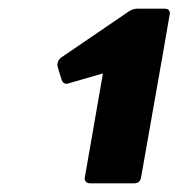

<svg xmlns="http://www.w3.org/2000/svg" viewBox="-20 -754 450 442"><path d="M289 -332H188Q175 -332 175 -344L217 -585L134 -561Q125 -561 122 -570Q112 -601 112 -604Q112 -614 120 -621L277 -728Q286 -734 296 -734H359Q371 -734 371 -723Q371 -720 305 -347Q303 -332 289 -332Z"/></svg>

Font: YamahaIndonesia935. App XBold
Style: Italic
Weight: 800
Italic angle: -10°
Designer: Dalton Maag Ltd
Foundry: Dalton Maag Ltd
Version: Version 1.002; January 01, 2024; Regular/Italic